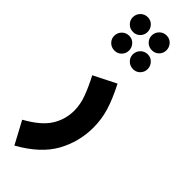

<svg xmlns="http://www.w3.org/2000/svg" viewBox="-359 -761 1008 1008"><g transform="rotate(45 145.0 -257.0)"><path d="M26 230 -41 105Q49 55 84 -0.5Q119 -56 119 -123Q119 -168 101 -216.5Q83 -265 54 -320L179 -383Q219 -305 236 -247.5Q253 -190 253 -131Q253 -24 202 68Q151 160 26 230ZM183 -634Q159 -634 143 -650Q127 -666 127 -688Q127 -711 143 -727.5Q159 -744 183 -744Q206 -744 221.5 -727.5Q237 -711 237 -688Q237 -666 221.5 -650Q206 -634 183 -634ZM45 -632Q21 -632 5 -648Q-11 -664 -11 -686Q-11 -709 5 -725.5Q21 -742 45 -742Q68 -742 83.5 -725.5Q99 -709 99 -686Q99 -664 83.5 -648Q68 -632 45 -632ZM45 -494Q21 -494 5 -510Q-11 -526 -11 -548Q-11 -571 5 -587.5Q21 -604 45 -604Q68 -604 83.5 -587.5Q99 -571 99 -548Q99 -526 83.5 -510Q68 -494 45 -494ZM183 -494Q159 -494 143 -510Q127 -526 127 -548Q127 -571 143 -587.5Q159 -604 183 -604Q206 -604 221.5 -587.5Q237 -571 237 -548Q237 -526 221.5 -510Q206 -494 183 -494Z"/></g></svg>

Font: Noto Sans Arabic ExtCond
Style: Bold
Weight: 700
Width: 2
Designer: Monotype Design Team, Nadine Chahine, Nizar Qandah and Khaled Hosny
Foundry: Monotype Imaging Inc.
Version: Version 2.012; ttfautohint (v1.8.4.7-5d5b)